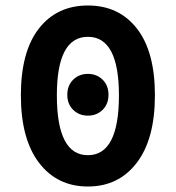

<svg xmlns="http://www.w3.org/2000/svg" viewBox="-20 -667 640 699"><path d="M478 -74.5Q412 12 300 12Q188 12 122 -74.5Q56 -161 56 -320Q56 -479 121.5 -563Q187 -647 300 -647Q413 -647 478.5 -563Q544 -479 544 -320Q544 -161 478 -74.5ZM413 -320Q413 -533 300 -533Q187 -533 187 -320Q187 -102 300 -102Q413 -102 413 -320ZM353.5 -267Q332 -246 300 -246Q268 -246 246.5 -267Q225 -288 225 -322Q225 -356 246.5 -377Q268 -398 300 -398Q332 -398 353.5 -377Q375 -356 375 -322Q375 -288 353.5 -267Z"/></svg>

Font: TypoPRO Source Code Pro
Style: Bold
Weight: 700
Monospace: yes
Designer: Paul D. Hunt, Teo Tuominen
Foundry: Adobe Systems Incorporated
Version: Version 2.010;PS 1.0;hotconv 1.0.84;makeotf.lib2.5.63406